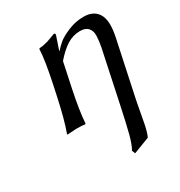

<svg xmlns="http://www.w3.org/2000/svg" viewBox="-162 -552 846 902"><g transform="rotate(-30 261.5 -100.5)"><path d="M244.1 -356.9Q258.3 -373.5 277.3 -389.4Q296.4 -405.3 336.7 -422.1Q377 -439 420.4 -439Q474.6 -439 497.8 -401.1Q521 -363.3 503.9 -280.8L442.9 5.9Q437 32.7 428.7 79.3Q420.4 126 416.5 144Q408.2 184.1 398.4 204.1L310.5 237.8L303.2 220.2Q317.4 196.8 329.8 149.9Q342.3 103 362.8 5.9L421.9 -272.9Q428.2 -306.2 429 -332Q429.7 -357.9 415.8 -373.5Q401.9 -389.2 372.6 -389.2Q333.5 -389.2 300.5 -367.9Q267.6 -346.7 233.4 -307.1L206.5 -180.2Q182.6 -67.4 178.2 0L175.3 2.9Q162.1 0 127.9 0L78.6 2.9L78.1 0Q101.6 -63.5 126.5 -180.2L138.2 -234.9Q163.6 -355 165.5 -411.1L168 -414.1Q182.6 -415 196.8 -418.2Q210.9 -421.4 217.8 -423.6Q224.6 -425.8 240.5 -431.9Q256.3 -438 259.3 -439Q268.6 -439 266.1 -429.2L241.7 -356.9Z"/></g></svg>

Font: Linux Biolinum
Style: Italic
Weight: 400
Italic angle: -12°
Designer: Philipp H. Poll
Foundry: Philipp H. Poll
Version: Version 1.1.3 ; ttfautohint (v0.9)